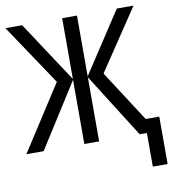

<svg xmlns="http://www.w3.org/2000/svg" viewBox="-97 -798 974 1073"><g transform="rotate(-10 390.0 -261.5)"><path d="M638 -714 412 -369V-714H328V-369L101 -714H6L237 -369L-1 0H97L328 -364V0H412V-364L642 0H683V191H767V-78H690L502 -369L733 -714Z"/></g></svg>

Font: Noto Sans UI SemiCondensed
Style: Regular
Weight: 400
Width: 4
Designer: Monotype Design Team
Foundry: Monotype Imaging Inc.
Version: 1.001